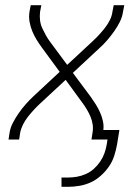

<svg xmlns="http://www.w3.org/2000/svg" viewBox="-20 -540 540 743"><path d="M218 183V147H243Q260 147 277.5 144Q295 141 312 133.5Q329 126 343 113.5Q357 101 367.5 85.5Q378 70 384 53.5Q390 37 393 19L396 0H334L338 -26Q341 -43 338.5 -59Q336 -75 330 -89Q324 -103 316 -116.5Q308 -130 299 -142L234 -231L136 -140Q123 -128 111 -115Q99 -102 88 -88Q77 -74 69 -58Q61 -42 58 -26L54 0H13L17 -26Q20 -46 30 -65Q40 -84 52 -101.5Q64 -119 78.5 -135.5Q93 -152 109 -167L211 -262L142 -356Q131 -371 121.5 -386.5Q112 -402 105 -419Q98 -436 94.5 -455Q91 -474 94 -494L99 -520H140L135 -494Q133 -477 135 -461Q137 -445 143.5 -431Q150 -417 157.5 -403.5Q165 -390 174 -378L240 -289L338 -380Q351 -392 363 -405Q375 -418 386 -432Q397 -446 405 -462Q413 -478 415 -494L420 -520H461L456 -494Q453 -474 443.5 -455Q434 -436 421.5 -418.5Q409 -401 395 -384.5Q381 -368 364 -353L262 -258L332 -164Q342 -150 351 -135.5Q360 -121 367 -105.5Q374 -90 378 -72.5Q382 -55 380 -37H442L433 19Q429 41 422 63Q415 85 401.5 104.5Q388 124 370 140Q352 156 331.5 165.5Q311 175 288 179Q265 183 243 183Z"/></svg>

Font: Iosevka Curly Extralight
Style: Italic
Weight: 200
Italic angle: -9°
Monospace: yes
Designer: Belleve Invis
Foundry: Belleve Invis
Version: Version 22.1.2; ttfautohint (v1.8.4)